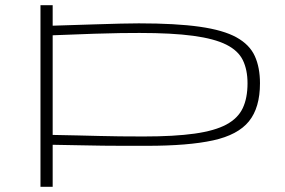

<svg xmlns="http://www.w3.org/2000/svg" viewBox="-20 -720 1097 740"><path d="M136 0V-700H183V-621Q279 -624 341.5 -626Q404 -628 445 -629Q486 -630 515 -630Q658 -630 749.5 -617Q841 -604 891.5 -576Q942 -548 962 -504Q982 -460 982 -399Q982 -305 939.5 -252.5Q897 -200 801.5 -179Q706 -158 546 -158Q497 -158 457 -158Q417 -158 377 -158.5Q337 -159 290.5 -160Q244 -161 183 -162V0ZM533 -194Q652 -194 730 -205Q808 -216 852.5 -240Q897 -264 915.5 -303Q934 -342 934 -399Q934 -451 916 -488Q898 -525 852 -548Q806 -571 724.5 -582Q643 -593 518 -593Q484 -593 444.5 -592.5Q405 -592 343.5 -590Q282 -588 183 -584V-200Q238 -199 280.5 -198Q323 -197 361.5 -196Q400 -195 441.5 -194.5Q483 -194 533 -194Z"/></svg>

Font: Georama ExtraExtended ExtraLight
Style: Regular
Weight: 200
Width: 8
Designer: Jean-Baptiste Levee
Foundry: Production Type
Version: Version 1.000